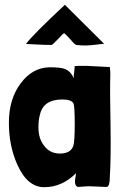

<svg xmlns="http://www.w3.org/2000/svg" viewBox="-20 -777 510 799"><path d="M413 -595 378 -591Q336 -585 298 -590Q292 -590 274 -612Q252 -636 247 -639Q242 -637 221 -614Q200 -592 195 -590Q184 -589 88 -594Q116 -632 250 -757ZM439 -474V-464Q437 -406 440 -252Q442 -119 437 -40Q437 -1 424 1L347 -2L304 1Q292 -3 292 -21Q292 -29 294 -39Q296 -50 296 -56Q238 2 164 2Q94 2 52 -92Q17 -170 17 -266Q17 -365 66 -430Q114 -495 185 -497Q230 -497 247 -491Q274 -482 287 -451Q286 -463 289 -478Q291 -496 291 -502Q291 -503 339 -503Q409 -500 437 -498Q439 -482 439 -474ZM140 -246Q140 -200 164 -170Q188 -138 229 -138Q274 -138 285 -170Q291 -188 291 -259Q291 -333 286 -346Q278 -363 239 -363Q160 -363 146 -299Q140 -279 140 -246Z"/></svg>

Font: Londrina Solid
Style: Regular
Weight: 400
Designer: Marcelo Magalhaes
Foundry: Marcelo Magalh„es
Version: Version 1.001 2011